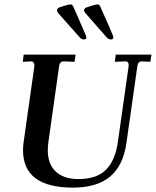

<svg xmlns="http://www.w3.org/2000/svg" viewBox="-20 -846 711 876"><path d="M85 -161Q85 -179 88 -199L137 -545V-549Q137 -556 133 -561Q129 -566 123 -566L84 -564L88 -597H325L320 -564L271 -566Q253 -566 250 -546L201 -199Q198 -179 198 -161Q198 -97 234.5 -63Q271 -29 338 -29Q421 -29 463.5 -71.5Q506 -114 518 -200L567 -545V-549Q567 -566 553 -566L504 -564L508 -597H671L666 -564L627 -566Q610 -566 607 -546L557 -195Q543 -92 483 -41Q423 10 313 10Q85 10 85 -161ZM345 -674 244 -788Q239 -796 240 -800Q241 -808 250 -812Q261 -816 278.5 -821Q296 -826 302 -826Q306 -826 308.5 -824Q311 -822 314 -817Q315 -814 352 -730L372 -684Q374 -678 374 -674Q373 -666 363 -666Q353 -666 345 -674ZM468 -674Q376 -778 368 -788Q363 -796 363 -800Q365 -808 374 -812Q385 -816 402 -821Q419 -826 425 -826Q429 -826 431.5 -824Q434 -822 437 -817Q439 -812 481 -718L495 -684Q498 -677 497 -674Q496 -666 486 -666Q476 -666 468 -674Z"/></svg>

Font: Unna Medium
Style: Italic
Weight: 500
Italic angle: -8.05°
Designer: Jorge de Buen Unna
Foundry: Omnibus-Type
Version: Version 2.008